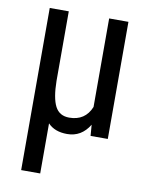

<svg xmlns="http://www.w3.org/2000/svg" viewBox="-83 -589 665 853"><g transform="rotate(10 249.5 -162.5)"><path d="M157.7 -528.3V-214.8Q158.7 -137.2 177.7 -100.3Q196.8 -63.5 241.2 -63.5Q313 -63.5 339.8 -128.9V-528.3H426.8V0H349.1L345.2 -49.8Q309.1 9.8 244.6 9.8Q188.5 9.8 157.7 -22.9V203.1H71.8V-528.3Z"/></g></svg>

Font: Roboto Condensed
Style: Regular
Weight: 400
Designer: Google
Version: Version 2.001047; 2015